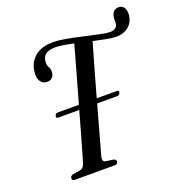

<svg xmlns="http://www.w3.org/2000/svg" viewBox="-136 -880 938 997"><g transform="rotate(-20 333.0 -382.0)"><path d="M278.5 -65Q272.5 -40 291.5 -36L333.5 -30Q347 -26 347 -15.5Q347 0 328 0H109.5Q93.5 0 94 -13.5Q94.5 -26 109.5 -30.5L148 -36.5Q161 -39 167.5 -46.5Q174 -54 179 -70.5Q186 -93 197.5 -133.5Q209 -174 223.8 -225.5Q238.5 -277 254 -333H138Q125 -333 128.5 -346Q132 -359 145 -359H261.5Q278.5 -419 294.8 -477.2Q311 -535.5 325 -584.8Q339 -634 348 -666.5Q318.5 -673 292.5 -677.2Q266.5 -681.5 248.5 -681.5Q211.5 -681.5 194.2 -667.8Q177 -654 175.5 -630.5Q172.5 -611 180.8 -597.8Q189 -584.5 188 -566.5Q187.5 -549.5 177 -538Q166.5 -526.5 147 -527Q125 -527.5 112.2 -545.8Q99.5 -564 103 -595Q106.5 -645 142.8 -677.8Q179 -710.5 246 -710.5Q276.5 -710.5 319.5 -702.5Q362.5 -694.5 407.2 -684.2Q452 -674 488.5 -666.2Q525 -658.5 542.5 -658.5Q577.5 -658.5 584.5 -683.5Q587.5 -693.5 586.8 -704Q586 -714.5 587.5 -726Q594 -764.5 628.5 -764.5Q645 -764.5 655.5 -752Q666 -739.5 665.5 -715Q664.5 -674.5 636.8 -649.5Q609 -624.5 566 -624.5Q544.5 -624.5 511.5 -630.8Q478.5 -637 441.5 -645.5Q427 -596.5 405 -518.8Q383 -441 360 -359H470.5Q484 -359 480.5 -346Q477 -333 464 -333H353Q336.5 -274.5 321.8 -221.2Q307 -168 295.8 -127Q284.5 -86 278.5 -65Z"/></g></svg>

Font: Fraunces 144pt S050
Style: Italic
Weight: 400
Italic angle: -16°
Version: Version 1.000; ttfautohint (v1.8.3)